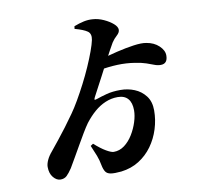

<svg xmlns="http://www.w3.org/2000/svg" viewBox="-92 -919 1184 1088"><g transform="rotate(-10 500.0 -375.5)"><path d="M520 63Q480 67 459 63.5Q438 60 429 46.5Q420 33 415 8Q410 -21 399.5 -48.5Q389 -76 374 -110L389 -120Q426 -87 454.5 -70.5Q483 -54 497 -54Q531 -54 559 -75Q587 -96 607.5 -129.5Q628 -163 639.5 -199.5Q651 -236 651 -266Q651 -310 631 -333Q611 -356 572 -356Q535 -356 501 -341.5Q467 -327 437.5 -301.5Q408 -276 381 -241Q366 -220 347.5 -189Q329 -158 310 -124.5Q291 -91 273 -60Q255 -29 241 -5Q223 22 209 35Q195 48 173 48Q151 48 132 25.5Q113 3 113 -35Q113 -52 123 -74Q133 -96 153 -119Q175 -146 199 -176Q223 -206 247.5 -238.5Q272 -271 298 -308Q318 -336 341.5 -376.5Q365 -417 388.5 -462.5Q412 -508 432 -553.5Q452 -599 466 -637.5Q480 -676 485 -700Q492 -735 471 -750Q450 -765 399 -779L401 -794Q432 -806 458 -811.5Q484 -817 509 -815Q541 -813 572.5 -798.5Q604 -784 624.5 -766Q645 -748 645 -731Q645 -715 628 -700Q611 -685 598 -665Q591 -653 575.5 -625Q560 -597 541 -560.5Q522 -524 503 -487.5Q484 -451 468 -421.5Q452 -392 445 -378Q439 -366 441.5 -364Q444 -362 456 -366Q481 -375 515 -384Q549 -393 595 -393Q637 -393 675 -377.5Q713 -362 738 -329.5Q763 -297 763 -246Q763 -192 746.5 -139.5Q730 -87 699 -44Q668 -1 623 27.5Q578 56 520 63ZM845 -493Q827 -493 809 -500Q791 -507 766.5 -515.5Q742 -524 703 -530Q654 -538 602 -536Q550 -534 490 -523L514 -582Q562 -597 614 -609.5Q666 -622 712 -628.5Q758 -635 785 -630Q829 -623 857 -596.5Q885 -570 885 -541Q885 -493 845 -493Z"/></g></svg>

Font: Noto Serif JP ExtraLight ExtraBold
Style: Regular
Weight: 800
Version: Version 2.003-H1;hotconv 1.1.1;makeotfexe 2.6.0